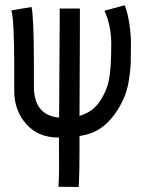

<svg xmlns="http://www.w3.org/2000/svg" viewBox="-20 -531 558 744"><path d="M35.2 -178.7Q35.2 -178.7 35.2 -268.1Q35.2 -456.5 23.9 -490.7L102.1 -503.9Q111.3 -464.8 111.3 -279.8Q111.3 -279.8 111.3 -196.3Q111.3 -84.5 209 -75.2Q209 -138.2 210.2 -264.9Q211.4 -391.6 211.4 -452.6V-498H289.6V-427.2Q289.6 -360.4 288.8 -237.5Q288.1 -114.7 288.1 -82Q336.9 -96.2 363.3 -133.3Q393.6 -176.8 402.3 -222.2Q411.1 -267.6 411.1 -360.4Q411.1 -431.6 384.8 -489.3L462.9 -510.7Q474.6 -482.9 481 -440.4Q487.3 -397.9 487.3 -368.2V-362.3V-344.2Q487.3 -308.6 486.6 -286.4Q485.8 -264.2 481 -230Q476.1 -195.8 467.5 -170.4Q459 -145 441.9 -115.2Q424.8 -85.4 400.4 -60.1Q380.4 -39.1 355 -24.9Q329.6 -10.7 288.1 -3.9V60.5Q288.1 134.3 285.2 193.4L206.5 192.9Q209 155.3 209 114.7Q209 105.5 208.7 75.7Q208.5 45.9 208.5 22.5V2H206.1Q127.9 2 81.5 -50.5Q35.2 -103 35.2 -178.7Z"/></svg>

Font: FantasqueSansM Nerd Font
Style: Regular
Weight: 400
Monospace: yes
Designer: Jany Belluz
Version: Version 1.8.0 ; ttfautohint (v1.8.2);Nerd Fonts 3.4.0